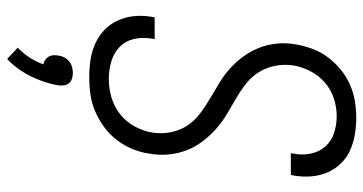

<svg xmlns="http://www.w3.org/2000/svg" viewBox="-261 -522 1022 540"><g transform="rotate(90 250.0 -252.0)"><path d="M198 8Q173 8 149 4.5Q125 1 103.5 -8.5Q82 -18 65 -34Q48 -50 38 -71.5Q28 -93 25.5 -117Q23 -141 27 -166L29 -176H90L89 -169Q84 -143 89.5 -118.5Q95 -94 112 -77.5Q129 -61 153 -54Q177 -47 202 -47Q228 -47 254 -54.5Q280 -62 301.5 -79Q323 -96 336 -120.5Q349 -145 353 -170Q357 -197 351.5 -223Q346 -249 332 -269.5Q318 -290 297.5 -305Q277 -320 255 -333Q233 -346 211.5 -359Q190 -372 171.5 -389Q153 -406 138.5 -426Q124 -446 114.5 -470Q105 -494 102.5 -520.5Q100 -547 105 -574Q109 -597 117.5 -620Q126 -643 141 -663Q156 -683 175.5 -699Q195 -715 217.5 -725Q240 -735 264 -739Q288 -743 311 -743Q335 -743 358.5 -739Q382 -735 403 -725.5Q424 -716 440 -699.5Q456 -683 465 -662Q474 -641 476 -617Q478 -593 474 -569L472 -559H411L412 -566Q417 -591 412 -615Q407 -639 392 -656Q377 -673 354 -680.5Q331 -688 307 -688Q282 -688 257 -680Q232 -672 212 -654.5Q192 -637 180 -613.5Q168 -590 164 -566Q160 -539 165.5 -513Q171 -487 185 -466Q199 -445 219 -430Q239 -415 261 -402.5Q283 -390 305 -376.5Q327 -363 345 -346.5Q363 -330 378.5 -309.5Q394 -289 403 -265Q412 -241 414.5 -214.5Q417 -188 412 -161Q409 -138 399.5 -114.5Q390 -91 374.5 -70.5Q359 -50 338 -34.5Q317 -19 294 -9Q271 1 246.5 4.5Q222 8 198 8ZM146 239 114 209Q130 194 142 175.5Q154 157 161 137Q154 136 148.5 132Q143 128 139.5 122.5Q136 117 135.5 110Q135 103 136 96Q137 87 141 79Q145 71 152 65Q159 59 168 56.5Q177 54 185 54Q193 54 201 56.5Q209 59 214 65Q219 71 220 79Q221 87 220 96Q213 135 194.5 172.5Q176 210 146 239Z"/></g></svg>

Font: Iosevka Term Curly Lt Obl
Style: Regular
Weight: 300
Italic angle: -9°
Designer: Belleve Invis
Foundry: Belleve Invis
Version: Version 32.3.0